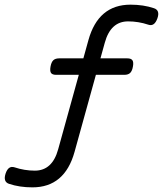

<svg xmlns="http://www.w3.org/2000/svg" viewBox="-48 -663 695 819"><path d="M329.1 -491.7 200.2 -26.4Q175.3 64.9 100.6 64.9Q56.6 64.9 14.2 50.8Q-12.7 42 -24.4 78.1Q-35.2 112.3 -9.8 121.1Q35.2 136.2 90.3 136.2Q228 136.2 270 -15.1L398.9 -480.5Q423.8 -571.8 498.5 -571.8Q542.5 -571.8 585 -557.6Q610.8 -548.8 623.5 -585Q635.3 -619.1 608.9 -627.9Q564 -643.1 508.8 -643.1Q371.1 -643.1 329.1 -491.7ZM204.6 -414.1Q188 -414.1 179.4 -406Q170.9 -397.9 167.5 -378.9Q164.1 -359.9 169.7 -351.8Q175.3 -343.8 191.9 -343.8H481.9Q498.5 -343.8 507.1 -351.8Q515.6 -359.9 519 -378.9Q522.5 -397.9 516.8 -406Q511.2 -414.1 494.6 -414.1Z"/></svg>

Font: Courier Prime Sans
Style: Regular
Weight: 300
Italic angle: -10°
Designer: Alan Dague-Greene
Foundry: Quote-Unquote Apps
Version: Version 3.23